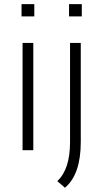

<svg xmlns="http://www.w3.org/2000/svg" viewBox="-20 -718 494 918"><path d="M144 -698.2V-639.6H83V-698.2ZM139.2 -512.7V0H87.9V-512.7ZM371.1 -698.2V-639.6H310.1V-698.2ZM366.2 -512.7V-39.1Q366.2 116.2 290.5 179.7L253.9 147.9Q314.9 91.8 314.9 -39.1V-512.7Z"/></svg>

Font: Sansation Light
Style: Light
Weight: 300
Designer: Bernd Montag
Version: Version 1.301